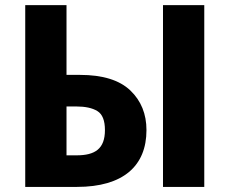

<svg xmlns="http://www.w3.org/2000/svg" viewBox="-20 -734 901 754"><path d="M282.2 0C463.4 0 555.2 -82 555.2 -223.1C555.2 -286.1 534.2 -338.4 491.7 -378.9C449.2 -419.4 383.3 -439.9 293.9 -439.9H241.2V-713.9H79.1V0ZM241.2 -315.9H279.8C314.5 -315.9 342.3 -310.1 362.3 -297.9C382.3 -285.6 392.1 -260.7 392.1 -223.1C392.1 -149.4 353 -124 280.8 -124H241.2ZM782.2 0V-713.9H620.1V0Z"/></svg>

Font: Avrile Sans
Style: Bold
Weight: 700
Designer: Monotype Design Team, Google (font), Stefan Peev (BGR Cyrillic), Cristiano Sobral (main changes)
Foundry: The Avrile Sans Project Authors
Version: Version 3.110